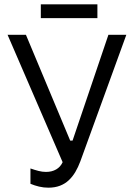

<svg xmlns="http://www.w3.org/2000/svg" viewBox="-20 -861 615 889"><path d="M204 8Q234 8 257.5 -1Q281 -10 298.5 -26.5Q316 -43 329 -65Q342 -87 352 -114L565 -700H482L316 -210H305L100 -700H15L270 -110Q260 -88 240 -76.5Q220 -65 193 -65Q176 -65 158.5 -69.5Q141 -74 121 -81V-10Q140 -2 161 3Q182 8 204 8ZM169 -777H431V-841H169Z"/></svg>

Font: Fixel Variable
Style: Regular
Weight: 100
Width: 3
Designer: AlfaBravo + MacPaw
Foundry: Kyrylo Tkachov, Marchela Mozhyna, Serhii Makarenko, Maria Weinstein, Zakhar Kryvoshyya
Version: Version 1.211